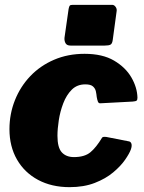

<svg xmlns="http://www.w3.org/2000/svg" viewBox="-20 -762 596 792"><path d="M329 -540Q403 -540 450.5 -512Q498 -484 522 -442.5Q546 -401 547 -359Q547 -350 543.5 -347Q540 -344 527 -343L395 -336Q387 -335 384 -342.5Q381 -350 379 -362Q378 -373 375.5 -385Q373 -397 363.5 -405.5Q354 -414 332 -414Q298 -414 276 -392Q254 -370 241 -336Q228 -302 222.5 -266Q217 -230 217 -202Q217 -153 235 -133.5Q253 -114 285 -114Q329 -114 353 -134Q377 -154 401 -194Q404 -199 419 -197L511 -179Q519 -178 522 -169.5Q525 -161 520 -146Q514 -129 496 -103Q478 -77 447 -51Q416 -25 371 -7.5Q326 10 267 10Q193 10 137 -20Q81 -50 50 -104Q19 -158 19 -229Q19 -292 41.5 -348.5Q64 -405 105 -448Q146 -491 203 -515.5Q260 -540 329 -540ZM445 -597Q443 -582 436 -578Q429 -574 412 -574H271Q256 -574 250.5 -583.5Q245 -593 246 -606L263 -725Q265 -736 268 -739Q271 -742 280 -742H443Q451 -742 457 -733.5Q463 -725 461 -715Z"/></svg>

Font: Libre Franklin Thin Black
Style: Italic
Weight: 900
Italic angle: -8°
Version: Version 2.000